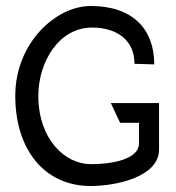

<svg xmlns="http://www.w3.org/2000/svg" viewBox="-20 -610 587 641"><path d="M31 -290C31 -112 127 11 283 11C367 11 511 -19 511 -111V-266H350L381 -200H444V-130C443 -80 360 -62 283 -62C197 -62 108 -145 108 -290C108 -405 178 -518 287 -518C369 -518 429 -477 429 -397L495 -395C495 -513 423 -590 283 -590C165 -590 31 -465 31 -290Z"/></svg>

Font: Charger Pro
Style: Regular
Weight: 400
Designer: Jasper
Foundry: Cannot Into Space Fonts
Version: Version 1.09